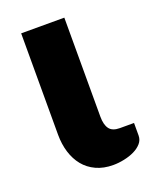

<svg xmlns="http://www.w3.org/2000/svg" viewBox="-106 -580 516 648"><g transform="rotate(-20 152.0 -256.0)"><path d="M49 -518.5H204V-163Q204 -134 215 -119Q226 -104 252.5 -104H303.5V-59Q303.5 -43 293 -31Q282.5 -19 266 -11Q249.5 -3 229.2 1.2Q209 5.5 189.5 5.5Q155 5.5 128.5 -6.8Q102 -19 84.5 -40.5Q67 -62 58 -91.2Q49 -120.5 49 -154Z"/></g></svg>

Font: Lato 2
Style: Regular
Weight: 900
Designer: Lukasz Dziedzic with Adam Twardoch and Botio Nikoltchev
Foundry: tyPoland Lukasz Dziedzic
Version: Version 2.015; 2015-08-06; http://www.latofonts.com/